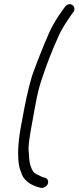

<svg xmlns="http://www.w3.org/2000/svg" viewBox="-20 -762 381 930"><path d="M295 -729 286 -717C259 -679 234 -642 214 -594C187 -532 159 -461 135 -394C116 -331 101 -257 88 -185L79 -136C67 -65 64 -6 73 44C76 58 82 69 86 84C101 117 134 138 178 148C199 151 221 129 211 109C204 96 192 101 174 90C164 86 150 79 142 71C126 47 121 19 120 -18C115 -50 123 -94 130 -136L139 -185C151 -253 163 -327 185 -386C206 -451 234 -521 261 -581C279 -624 303 -657 326 -691L335 -703C355 -730 317 -759 295 -729ZM135 -394ZM73 44ZM178 148ZM129 41 128 40ZM185 -386Z"/></svg>

Font: Blanket
Style: LightObl
Weight: 300
Foundry: Cannot Into Space Fonts
Version: Version 0.9